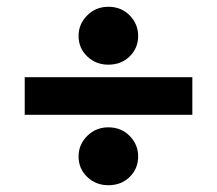

<svg xmlns="http://www.w3.org/2000/svg" viewBox="-20 -620 640 567"><path d="M53 -281V-392H548V-281ZM212 -514Q212 -549 237.5 -574.5Q263 -600 300 -600Q338 -600 363 -574.5Q388 -549 388 -514Q388 -478 363 -453.5Q338 -429 300 -429Q263 -429 237.5 -453.5Q212 -478 212 -514ZM212 -158Q212 -193 237.5 -218.5Q263 -244 300 -244Q338 -244 363 -218.5Q388 -193 388 -158Q388 -122 363 -97.5Q338 -73 300 -73Q263 -73 237.5 -97.5Q212 -122 212 -158Z"/></svg>

Font: Aleo Black
Style: Regular
Weight: 900
Designer: Alessio Laiso
Foundry: Alessio Laiso
Version: Version 2.001;gftools[0.9.29]